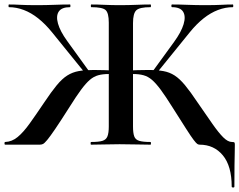

<svg xmlns="http://www.w3.org/2000/svg" viewBox="-32 -645 1067 856"><path d="M1001 187Q1001 95 961.5 47.5Q922 0 858 0Q853 0 848 -3Q843 -6 831.5 -21Q820 -36 798 -70.5Q776 -105 736 -168Q706 -216 684.5 -245Q663 -274 645.5 -289Q628 -304 608 -309.5Q588 -315 561 -315Q553 -315 543.5 -314Q534 -313 523 -312L522 -330Q588 -333 629 -333Q669 -333 696.5 -328Q724 -323 746.5 -308.5Q769 -294 793 -265Q817 -236 849 -188Q887 -133 914.5 -93.5Q942 -54 963 -33Q984 -12 1002 -12Q1011 -12 1013 -10Q1015 -8 1015 0Q1015 17 1014.5 37Q1014 57 1013.5 91.5Q1013 126 1013 187Q1013 191 1007 191Q1001 191 1001 187ZM-9 0Q-12 0 -12 -6Q-12 -12 -9 -12Q21 -13 46.5 -34Q72 -55 100 -94Q128 -133 165 -188Q197 -236 221 -265Q245 -294 268 -308.5Q291 -323 318.5 -328Q346 -333 385 -333Q425 -333 494 -330L492 -312Q481 -313 471 -314Q461 -315 453 -315Q426 -315 406 -309.5Q386 -304 368.5 -289Q351 -274 329.5 -245Q308 -216 278 -168Q238 -105 214.5 -70.5Q191 -36 178.5 -21Q166 -6 159.5 -3Q153 0 145 0ZM349 -317 200 -501Q170 -538 138.5 -563Q107 -588 74 -600.5Q41 -613 8 -613Q6 -613 6 -619Q6 -625 8 -625Q33 -625 59.5 -623.5Q86 -622 132 -622Q173 -622 210 -623.5Q247 -625 280 -625Q282 -625 282 -619Q282 -613 280 -613Q243 -613 230 -593.5Q217 -574 226.5 -540Q236 -506 267 -463L366 -326ZM374 0Q372 0 372 -6Q372 -12 374 -12Q408 -12 424.5 -17Q441 -22 447 -37Q453 -52 453 -81V-544Q453 -587 439 -600Q425 -613 375 -613Q373 -613 373 -619Q373 -625 375 -625Q402 -625 434 -623.5Q466 -622 501 -622Q541 -622 576 -623.5Q611 -625 639 -625Q641 -625 641 -619Q641 -613 639 -613Q590 -613 575.5 -599Q561 -585 561 -542V-81Q561 -52 566.5 -37Q572 -22 589 -17Q606 -12 639 -12Q641 -12 641 -6Q641 0 639 0Q611 0 576 -1Q541 -2 501 -2Q466 -2 433 -1Q400 0 374 0ZM665 -317 648 -326 744 -458Q776 -502 786.5 -537Q797 -572 784.5 -592.5Q772 -613 735 -613Q732 -613 732 -619Q732 -625 735 -625Q767 -625 804.5 -623.5Q842 -622 882 -622Q928 -622 954.5 -623.5Q981 -625 1006 -625Q1008 -625 1008 -619Q1008 -613 1006 -613Q973 -613 940 -600.5Q907 -588 875.5 -563Q844 -538 814 -501Z"/></svg>

Font: Cormorant Infant Light
Style: Regular
Weight: 300
Designer: Christian Thalmann (Catharsis Fonts)
Foundry: Catharsis Fonts
Version: Version 4.001